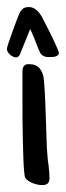

<svg xmlns="http://www.w3.org/2000/svg" viewBox="-39 -536 190 555"><path d="M104 -21.5Q104 -10.3 98.9 -5.6Q93.8 -1 82.5 -1Q76.7 -1 69.6 -2.4Q62.5 -3.9 55.7 -6.6Q48.8 -9.3 43 -13.2Q37.1 -17.1 34.2 -22Q32.2 -24.9 30.8 -40Q29.3 -55.2 28.6 -77.6Q27.8 -100.1 27.1 -127.9Q26.4 -155.8 26.1 -184.1Q25.9 -212.4 25.9 -239.3Q25.9 -266.1 25.9 -286.1V-323.7Q25.9 -328.6 26.1 -333.5Q26.4 -338.4 28.1 -342Q29.8 -345.7 33.4 -348.1Q37.1 -350.6 43.9 -350.6Q65.4 -350.6 75.4 -338.6Q85.4 -326.7 87.9 -306.6Q90.3 -276.9 91.6 -247.3Q92.8 -217.8 93.8 -187.5Q94.7 -160.2 95.5 -133.5Q96.2 -106.9 98.6 -80.6Q99.1 -75.2 99.6 -70.3Q100.1 -65.4 101.1 -60.5Q102.1 -50.8 103 -41.3Q104 -31.7 104 -21.5ZM131.3 -382.8Q131.3 -378.9 128.4 -376.5Q125.5 -374 121.6 -372.8Q117.7 -371.6 113.3 -371.3Q108.9 -371.1 106 -371.1Q101.6 -371.1 96.4 -371.3Q91.3 -371.6 87.4 -374Q80.6 -377 77.9 -382.1Q75.2 -387.2 72.8 -392.6Q66.9 -408.2 61 -422.9Q55.2 -437.5 48.3 -452.1Q41.5 -435.1 34.7 -418.5Q27.8 -401.9 21 -384.8Q19.5 -380.4 17.8 -377.2Q16.1 -374 12.2 -371.1Q11.2 -370.1 7.3 -370.1Q3.4 -370.1 -1.2 -372.3Q-5.9 -374.5 -9.8 -377.9Q-13.7 -381.3 -16.4 -385.7Q-19 -390.1 -19 -394.5Q-19 -397.9 -14.4 -411.9Q-9.8 -425.8 -3.7 -442.6Q2.4 -459.5 8.1 -474.6Q13.7 -489.7 16.1 -495.1Q20.5 -504.9 26.6 -510.3Q32.7 -515.6 44.4 -515.6Q58.1 -515.6 68.8 -504.9Q77.6 -496.1 83.5 -484.6Q89.4 -473.1 95.2 -461.9Q97.2 -458 103.3 -446Q109.4 -434.1 115.5 -420.9Q121.6 -407.7 126.5 -396.5Q131.3 -385.3 131.3 -382.8Z"/></svg>

Font: Just Another Hand
Style: Regular
Weight: 400
Designer: Astigmatic (AOETI)
Foundry: Astigmatic (AOETI)
Version: Version 1.001